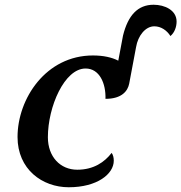

<svg xmlns="http://www.w3.org/2000/svg" viewBox="-20 -780 765 810"><path d="M270 10C390 10 460 -46 460 -102C460 -115 457 -127 451 -135C421 -96 375 -64 306 -64C234 -64 182 -119 182 -201C182 -330 252 -491 341 -491C400 -491 427 -428 425 -363C495 -363 519 -397 525 -427L554 -581C562 -630 594 -669 631 -669C659 -669 684 -652 699 -628C716 -642 725 -666 725 -689C725 -737 675 -760 628 -760C561 -760 520 -715 499 -630L479 -524C452 -538 416 -546 372 -546C174 -546 54 -364 54 -202C54 -66 158 10 270 10Z"/></svg>

Font: Noto Serif Semi
Style: Italic
Weight: 600
Italic angle: -12°
Designer: Monotype Design Team
Foundry: Monotype Imaging Inc.
Version: Version 1.901